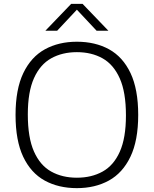

<svg xmlns="http://www.w3.org/2000/svg" viewBox="-20 -965 796 994"><path d="M378 9Q283 9 211.5 -30.2Q140 -69.5 100.2 -153.2Q60.5 -237 60.5 -370Q60.5 -503 100.8 -586.8Q141 -670.5 212.5 -709.8Q284 -749 378 -749Q473 -749 544.5 -709.8Q616 -670.5 655.8 -586.5Q695.5 -502.5 695.5 -370Q695.5 -237.5 655.2 -153.5Q615 -69.5 543.5 -30.2Q472 9 378 9ZM378 -45Q454 -45 511.2 -76.8Q568.5 -108.5 600.2 -179.5Q632 -250.5 632 -367.5Q632 -487.5 600 -559.2Q568 -631 511 -663Q454 -695 378 -695Q302.5 -695 245.2 -663.2Q188 -631.5 156 -560.5Q124 -489.5 124 -372.5Q124 -252.5 155.8 -180.8Q187.5 -109 244.8 -77Q302 -45 378 -45ZM215 -806 348.5 -945H407.5L541 -806H480L369 -924.5H387L276 -806Z"/></svg>

Font: Encode Sans SC SemiExpanded Light
Style: Regular
Weight: 300
Width: 6
Designer: Multiple Designers
Foundry: Impallari Type
Version: Version 3.002